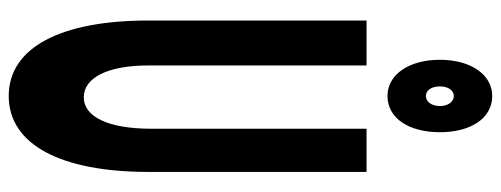

<svg xmlns="http://www.w3.org/2000/svg" viewBox="-374 -754 1148 440"><g transform="rotate(90 200.0 -534.0)"><path d="M27 -300C27 -99 89 20 200 20C311 20 374 -99 374 -300V-800H275V-306C275 -209 248 -152 203 -152C158 -152 130 -207 130 -300V-800H27ZM200 -848C251 -848 283 -897 283 -968C283 -1039 251 -1088 200 -1088C151 -1088 117 -1039 117 -968C117 -897 151 -848 200 -848ZM200 -936C187 -936 178 -949 178 -968C178 -987 187 -1000 200 -1000C213 -1000 223 -987 223 -968C223 -949 213 -936 200 -936Z"/></g></svg>

Font: Yard Headline
Style: Regular
Weight: 400
Monospace: yes
Designer: Roman Shamin
Foundry: Evil Martians
Version: Version 1.000